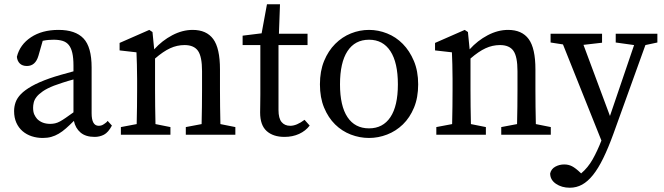

<svg xmlns="http://www.w3.org/2000/svg" viewBox="-20 -631 3108 899"><path d="M324 -259Q298 -252 273.5 -244Q249 -236 233 -230Q200 -217 180.5 -203.5Q161 -190 151 -177Q141 -164 138 -151Q135 -138 135 -127Q135 -107 140.5 -95Q146 -83 154 -74Q177 -51 215 -51Q227 -51 238 -53.5Q249 -56 261 -62.5Q273 -69 288 -79.5Q303 -90 324 -105ZM504 -43Q487 -11 467 -0.5Q447 10 423 10Q381 10 357 -10.5Q333 -31 326 -65Q306 -45 289 -30Q272 -15 255 -5Q238 5 220 10Q202 15 180 15Q153 15 128.5 7Q104 -1 85.5 -17Q67 -33 56.5 -56.5Q46 -80 46 -111Q46 -132 53 -152Q60 -172 78 -190.5Q96 -209 128.5 -227.5Q161 -246 212 -264Q235 -272 264.5 -280.5Q294 -289 324 -297V-324Q324 -360 318.5 -383.5Q313 -407 302 -420.5Q291 -434 273.5 -439.5Q256 -445 231 -445Q220 -445 207.5 -444Q195 -443 180 -440L160 -370Q146 -322 106 -322Q85 -322 73 -333.5Q61 -345 59 -365Q73 -422 125 -456.5Q177 -491 254 -491Q333 -491 371 -451Q409 -411 409 -315V-101Q409 -42 442 -42Q454 -42 463 -47.5Q472 -53 479 -59L484 -65Z M1082 -36V0H850V-36L924 -50Q925 -87 925.5 -131Q926 -175 926 -210V-298Q926 -366 907 -393Q888 -420 844 -420Q809 -420 776.5 -405Q744 -390 706 -357V-210Q706 -177 706.5 -132.5Q707 -88 708 -50L778 -36V0H546V-36L620 -50Q621 -88 621.5 -132Q622 -176 622 -210V-261Q622 -302 621 -329Q620 -356 619 -386L540 -395V-430L679 -491L694 -481L702 -400Q739 -441 786.5 -466Q834 -491 882 -491Q947 -491 978.5 -448Q1010 -405 1010 -306V-210Q1010 -175 1010.5 -131.5Q1011 -88 1012 -50Z M1430 -43Q1411 -18 1380.5 -4Q1350 10 1312 10Q1259 10 1228.5 -17.5Q1198 -45 1198 -104Q1198 -123 1198.5 -141.5Q1199 -160 1199 -189V-420H1116V-464L1205 -475L1230 -611H1291L1286 -473H1420V-420H1284V-116Q1284 -77 1298.5 -59.5Q1313 -42 1339 -42Q1369 -42 1406 -70Z M1708 -445Q1642 -445 1607 -391.5Q1572 -338 1572 -236Q1572 -135 1607 -82.5Q1642 -30 1708 -30Q1773 -30 1808 -82.5Q1843 -135 1843 -236Q1843 -338 1808 -391.5Q1773 -445 1708 -445ZM1708 -491Q1751 -491 1792.5 -474.5Q1834 -458 1866 -425.5Q1898 -393 1918 -345.5Q1938 -298 1938 -236Q1938 -174 1918.5 -127Q1899 -80 1866.5 -48.5Q1834 -17 1792.5 -1Q1751 15 1708 15Q1664 15 1622.5 -1Q1581 -17 1549 -48.5Q1517 -80 1497.5 -127Q1478 -174 1478 -236Q1478 -298 1497.5 -345.5Q1517 -393 1549.5 -425.5Q1582 -458 1623 -474.5Q1664 -491 1708 -491Z M2559 -36V0H2327V-36L2401 -50Q2402 -87 2402.5 -131Q2403 -175 2403 -210V-298Q2403 -366 2384 -393Q2365 -420 2321 -420Q2286 -420 2253.5 -405Q2221 -390 2183 -357V-210Q2183 -177 2183.5 -132.5Q2184 -88 2185 -50L2255 -36V0H2023V-36L2097 -50Q2098 -88 2098.5 -132Q2099 -176 2099 -210V-261Q2099 -302 2098 -329Q2097 -356 2096 -386L2017 -395V-430L2156 -491L2171 -481L2179 -400Q2216 -441 2263.5 -466Q2311 -491 2359 -491Q2424 -491 2455.5 -448Q2487 -405 2487 -306V-210Q2487 -175 2487.5 -131.5Q2488 -88 2489 -50Z M3058 -432 3002 -420 2852 -4Q2828 62 2804.5 110Q2781 158 2756.5 188.5Q2732 219 2705.5 233.5Q2679 248 2648 248Q2610 248 2583 229.5Q2556 211 2556 181Q2561 160 2580 149.5Q2599 139 2622 139Q2642 139 2658.5 147.5Q2675 156 2698 178L2701 181Q2733 154 2755 115Q2777 76 2796 27L2616 -423L2558 -432V-473H2799V-431L2712 -421L2836 -88L2949 -420L2863 -432V-473H3058Z"/></svg>

Font: SourceSerifPro
Style: Book
Weight: 400
Designer: Frank Grießhammer
Foundry: Adobe Systems Incorporated
Version: Version 1.014;PS Version 1.0;hotconv 1.0.73;makeotf.lib2.5.5